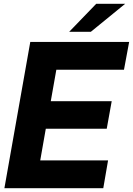

<svg xmlns="http://www.w3.org/2000/svg" viewBox="-20 -982 694 1002"><path d="M519 0H3L138 -763H654L627 -618H274L245 -454H563L537 -310H219L190 -145H544ZM454 -816H341L482 -962H633Z"/></svg>

Font: Open Sauce Sans ExBold Italic
Style: Regular
Weight: 800
Italic angle: -10°
Designer: Alfredo Marco Pradil
Foundry: Creative Sauce Fz LLC
Version: Version 1.477